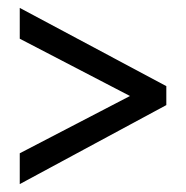

<svg xmlns="http://www.w3.org/2000/svg" viewBox="-20 -598 470 486"><path d="M30 -210V-132L401 -332V-380L30 -578V-500L309 -355Z"/></svg>

Font: Noto Sans Arabic UI XCn
Style: Regular
Weight: 400
Width: 2
Designer: Monotype Design Team, Nadine Chahine and Nizar Qandah
Foundry: Monotype Imaging Inc.
Version: Version 2.010